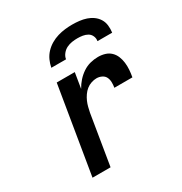

<svg xmlns="http://www.w3.org/2000/svg" viewBox="-172 -868 944 995"><g transform="rotate(-30 300.0 -370.0)"><path d="M95 0 181 -520H289L274 -428Q286 -450 303 -469Q320 -488 341 -502Q362 -516 385.5 -522Q409 -528 432 -528Q454 -528 473.5 -522Q493 -516 507 -502.5Q521 -489 528.5 -470.5Q536 -452 538.5 -431.5Q541 -411 539.5 -390Q538 -369 534 -347H426Q429 -363 428.5 -379.5Q428 -396 421.5 -409Q415 -422 400.5 -429Q386 -436 370 -436Q355 -436 338.5 -430.5Q322 -425 309 -414.5Q296 -404 286 -389.5Q276 -375 269.5 -360Q263 -345 259 -329Q255 -313 252 -298L203 0ZM195 -600Q199 -622 208.5 -643Q218 -664 234 -681Q250 -698 270.5 -710Q291 -722 313 -728.5Q335 -735 357 -737.5Q379 -740 400 -740Q422 -740 443 -737.5Q464 -735 483.5 -728.5Q503 -722 519.5 -710Q536 -698 546.5 -681Q557 -664 559.5 -643Q562 -622 559 -600H471Q474 -616 467.5 -630.5Q461 -645 448 -652.5Q435 -660 419.5 -662.5Q404 -665 388 -665Q372 -665 355.5 -662.5Q339 -660 323.5 -652.5Q308 -645 296.5 -630.5Q285 -616 283 -600Z"/></g></svg>

Font: Iosevka SS04 SmBd Ex Obl
Style: Regular
Weight: 600
Width: 7
Italic angle: -9°
Monospace: yes
Designer: Belleve Invis
Foundry: Belleve Invis
Version: Version 19.0.0; ttfautohint (v1.8.4)